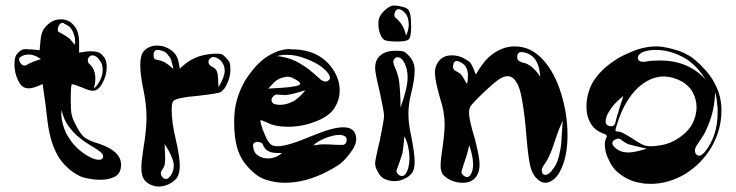

<svg xmlns="http://www.w3.org/2000/svg" viewBox="-20 -729 2658 693"><path d="M202.1 -332C207 -310.5 214.8 -291 227.5 -273.4C240.2 -256.8 252.9 -242.2 266.6 -232.4C280.3 -220.7 293.9 -211.9 306.6 -204.1C320.3 -196.3 331.1 -189.5 339.8 -182.6C348.6 -175.8 352.5 -169.9 352.5 -165C352.5 -162.1 351.6 -160.2 350.6 -158.2C347.7 -154.3 343.8 -152.3 336.9 -152.3C327.1 -152.3 314.5 -156.2 300.8 -164.1C285.2 -171.9 271.5 -182.6 256.8 -196.3C242.2 -210 230.5 -227.5 218.8 -248C209 -269.5 202.1 -292 201.2 -314.5ZM301.8 -499C298.8 -502 296.9 -505.9 296.9 -510.7C296.9 -515.6 298.8 -520.5 301.8 -523.4C304.7 -527.3 309.6 -529.3 314.5 -529.3C324.2 -528.3 333 -522.5 340.8 -509.8C347.7 -502 350.6 -490.2 350.6 -475.6C350.6 -462.9 346.7 -449.2 339.8 -436.5C333 -423.8 326.2 -415 318.4 -409.2C322.3 -422.9 324.2 -434.6 324.2 -445.3C324.2 -467.8 316.4 -486.3 301.8 -499ZM83 -532.2C93.8 -532.2 105.5 -529.3 117.2 -522.5C122.1 -519.5 125 -516.6 127.9 -515.6C118.2 -512.7 109.4 -509.8 101.6 -506.8C93.8 -503.9 86.9 -500 82 -498C77.1 -494.1 73.2 -493.2 70.3 -492.2H68.4C63.5 -492.2 59.6 -495.1 54.7 -500C50.8 -504.9 48.8 -510.7 48.8 -515.6C48.8 -518.6 49.8 -521.5 52.7 -522.5C61.5 -529.3 72.3 -532.2 83 -532.2ZM192.4 -613.3C189.5 -614.3 188.5 -618.2 188.5 -623C188.5 -627.9 190.4 -633.8 193.4 -638.7C197.3 -643.6 201.2 -646.5 205.1 -646.5H208C209 -645.5 210.9 -644.5 212.9 -642.6C215.8 -642.6 219.7 -639.6 224.6 -636.7C229.5 -633.8 234.4 -629.9 237.3 -625C240.2 -620.1 244.1 -614.3 246.1 -605.5C250 -597.7 251 -588.9 251 -580.1V-575.2C251 -572.3 251 -569.3 250 -567.4C242.2 -577.1 235.4 -585 230.5 -589.8C224.6 -594.7 215.8 -600.6 204.1 -607.4ZM265.6 -574.2C265.6 -602.5 259.8 -623 246.1 -637.7C234.4 -652.3 217.8 -659.2 199.2 -659.2C186.5 -659.2 174.8 -656.2 164.1 -649.4C152.3 -641.6 143.6 -632.8 136.7 -622.1C130.9 -611.3 127 -597.7 126 -580.1L123 -547.9L91.8 -550.8C88.9 -550.8 85.9 -550.8 82 -550.8C79.1 -551.8 76.2 -551.8 75.2 -551.8C68.4 -551.8 62.5 -550.8 58.6 -548.8C55.7 -547.9 50.8 -543.9 45.9 -539.1C40 -533.2 36.1 -527.3 35.2 -521.5C33.2 -516.6 32.2 -507.8 32.2 -497.1C32.2 -482.4 34.2 -468.8 39.1 -454.1C43.9 -439.5 49.8 -428.7 57.6 -419.9C64.5 -413.1 73.2 -410.2 84 -410.2C92.8 -410.2 103.5 -413.1 116.2 -418L133.8 -425.8L139.6 -384.8C142.6 -367.2 146.5 -335.9 151.4 -292C158.2 -235.4 172.9 -190.4 195.3 -156.2C205.1 -141.6 217.8 -128.9 233.4 -115.2C249 -103.5 264.6 -93.8 279.3 -88.9C302.7 -83 323.2 -80.1 341.8 -80.1C363.3 -80.1 380.9 -84 395.5 -91.8C410.2 -100.6 417 -114.3 417 -134.8C417 -167 390.6 -192.4 337.9 -210C311.5 -217.8 293.9 -225.6 283.2 -234.4C273.4 -243.2 263.7 -257.8 252.9 -279.3C244.1 -295.9 239.3 -308.6 238.3 -317.4C236.3 -326.2 235.4 -343.8 235.4 -368.2C235.4 -403.3 236.3 -421.9 239.3 -424.8H241.2C245.1 -424.8 256.8 -420.9 276.4 -413.1C293.9 -405.3 306.6 -401.4 314.5 -401.4H315.4C328.1 -401.4 339.8 -410.2 349.6 -428.7C360.4 -448.2 365.2 -467.8 365.2 -488.3C365.2 -503.9 361.3 -517.6 351.6 -527.3C343.8 -539.1 329.1 -543.9 308.6 -543.9C301.8 -543.9 295.9 -543.9 292 -543L265.6 -539.1Z M574.2 -209C596.7 -174.8 607.4 -148.4 607.4 -129.9C606.4 -113.3 600.6 -98.6 589.8 -87.9C586.9 -85 583 -83 579.1 -83C574.2 -83 569.3 -85 566.4 -89.8C562.5 -93.8 560.5 -98.6 560.5 -103.5C560.5 -107.4 561.5 -110.4 562.5 -111.3C568.4 -120.1 572.3 -127 574.2 -132.8C575.2 -138.7 576.2 -146.5 576.2 -157.2C576.2 -160.2 575.2 -176.8 574.2 -209ZM745.1 -488.3C736.3 -493.2 732.4 -499 732.4 -505.9C732.4 -510.7 734.4 -514.6 738.3 -517.6C741.2 -521.5 746.1 -523.4 751 -523.4C758.8 -522.5 767.6 -518.6 776.4 -510.7C786.1 -500 791 -488.3 791 -473.6C791 -459 783.2 -438.5 768.6 -414.1C767.6 -442.4 766.6 -460.9 763.7 -468.8C761.7 -476.6 755.9 -483.4 745.1 -488.3ZM545.9 -548.8C553.7 -548.8 560.5 -547.9 567.4 -544.9C574.2 -543 579.1 -539.1 583 -535.2C586.9 -529.3 589.8 -525.4 593.8 -521.5C595.7 -517.6 598.6 -511.7 599.6 -504.9C601.6 -498 602.5 -493.2 603.5 -491.2C603.5 -489.3 604.5 -485.4 605.5 -480.5C593.8 -491.2 584 -498 578.1 -502C570.3 -506.8 562.5 -509.8 553.7 -511.7C544.9 -512.7 540 -514.6 537.1 -517.6C535.2 -519.5 534.2 -523.4 534.2 -530.3C534.2 -535.2 535.2 -540 537.1 -543C540 -546.9 543 -548.8 545.9 -548.8ZM625 -502.9C622.1 -521.5 613.3 -537.1 597.7 -547.9C583 -558.6 565.4 -564.5 546.9 -564.5C525.4 -564.5 508.8 -556.6 497.1 -542C490.2 -533.2 486.3 -516.6 486.3 -494.1C486.3 -470.7 490.2 -440.4 498 -403.3C504.9 -370.1 508.8 -337.9 508.8 -305.7C508.8 -272.5 504.9 -236.3 498 -196.3C493.2 -164.1 490.2 -140.6 490.2 -125C490.2 -105.5 493.2 -90.8 500 -81.1C506.8 -71.3 517.6 -63.5 533.2 -58.6C540 -56.6 546.9 -55.7 553.7 -55.7C565.4 -55.7 577.1 -58.6 589.8 -64.5C601.6 -70.3 611.3 -78.1 618.2 -86.9C625 -96.7 628.9 -111.3 628.9 -129.9C628.9 -152.3 624 -184.6 614.3 -226.6C604.5 -266.6 599.6 -301.8 599.6 -332C599.6 -348.6 601.6 -359.4 605.5 -364.3C612.3 -372.1 641.6 -378.9 691.4 -382.8C742.2 -388.7 770.5 -392.6 777.3 -397.5C786.1 -403.3 794.9 -414.1 800.8 -429.7C808.6 -446.3 811.5 -461.9 811.5 -477.5C811.5 -489.3 810.5 -498 808.6 -503.9C805.7 -508.8 801.8 -514.6 794.9 -521.5C789.1 -527.3 784.2 -531.2 781.2 -533.2C777.3 -534.2 771.5 -535.2 764.6 -535.2C755.9 -535.2 749 -535.2 742.2 -534.2C704.1 -531.2 670.9 -517.6 644.5 -495.1L628.9 -481.4Z M909.2 -216.8C914.1 -216.8 918 -215.8 922.9 -213.9C926.8 -211.9 928.7 -210 928.7 -207C933.6 -195.3 940.4 -187.5 948.2 -183.6C957 -178.7 968.8 -176.8 983.4 -176.8H998C983.4 -164.1 966.8 -157.2 946.3 -157.2C932.6 -157.2 920.9 -161.1 911.1 -168C900.4 -174.8 894.5 -186.5 893.6 -201.2C892.6 -206.1 893.6 -209 897.5 -212.9C899.4 -214.8 904.3 -216.8 909.2 -216.8ZM1111.3 -204.1C1120.1 -213.9 1134.8 -222.7 1154.3 -230.5C1173.8 -238.3 1191.4 -242.2 1206.1 -242.2C1222.7 -241.2 1231.4 -235.4 1231.4 -224.6C1231.4 -219.7 1229.5 -214.8 1227.5 -210.9C1223.6 -208 1220.7 -206.1 1216.8 -206.1H1206.1C1201.2 -206.1 1192.4 -206.1 1180.7 -207C1168 -208 1158.2 -208 1151.4 -208C1142.6 -208 1135.7 -208 1130.9 -207C1123 -206.1 1116.2 -205.1 1111.3 -204.1ZM1082 -403.3C1071.3 -388.7 1057.6 -376 1042 -365.2C1024.4 -355.5 1007.8 -350.6 990.2 -350.6C983.4 -350.6 977.5 -351.6 970.7 -353.5C963.9 -356.4 960 -360.4 960 -367.2C960 -372.1 961.9 -376 965.8 -380.9C970.7 -385.7 974.6 -387.7 978.5 -387.7H979.5C996.1 -386.7 1006.8 -385.7 1009.8 -385.7C1024.4 -386.7 1048.8 -392.6 1082 -403.3ZM1001 -449.2C1008.8 -451.2 1014.6 -452.1 1018.6 -452.1C1024.4 -452.1 1032.2 -450.2 1041 -445.3C1055.7 -437.5 1063.5 -431.6 1063.5 -426.8C1063.5 -419.9 1041 -415 997.1 -412.1L948.2 -409.2L964.8 -426.8C973.6 -437.5 986.3 -445.3 1001 -449.2ZM978.5 -526.4C988.3 -529.3 1000 -531.2 1014.6 -531.2C1038.1 -531.2 1062.5 -526.4 1087.9 -515.6C1113.3 -505.9 1133.8 -494.1 1148.4 -481.4C1163.1 -468.8 1170.9 -457 1170.9 -448.2C1170.9 -444.3 1168.9 -441.4 1165 -438.5C1162.1 -435.5 1159.2 -434.6 1155.3 -434.6C1147.5 -435.5 1140.6 -438.5 1135.7 -443.4C1117.2 -460 1103.5 -471.7 1094.7 -478.5C1085 -486.3 1072.3 -494.1 1057.6 -502.9C1042 -511.7 1026.4 -517.6 1009.8 -521.5C997.1 -524.4 987.3 -526.4 978.5 -526.4ZM1045.9 -550.8C1042 -550.8 1038.1 -550.8 1032.2 -550.8C1028.3 -551.8 1024.4 -551.8 1022.5 -551.8C1005.9 -551.8 987.3 -546.9 968.8 -538.1C938.5 -524.4 911.1 -502 887.7 -470.7C862.3 -439.5 844.7 -404.3 834 -364.3C828.1 -343.8 825.2 -317.4 825.2 -287.1C825.2 -250 829.1 -218.8 836.9 -192.4C844.7 -167 858.4 -143.6 877.9 -123C897.5 -101.6 918 -86.9 940.4 -80.1C961.9 -73.2 984.4 -69.3 1008.8 -69.3C1058.6 -69.3 1109.4 -83 1162.1 -110.4C1182.6 -121.1 1198.2 -130.9 1210 -139.6C1220.7 -148.4 1233.4 -162.1 1246.1 -179.7C1258.8 -196.3 1265.6 -211.9 1265.6 -226.6C1265.6 -254.9 1250 -269.5 1219.7 -269.5H1217.8C1192.4 -269.5 1155.3 -258.8 1105.5 -238.3C1047.9 -213.9 1006.8 -201.2 982.4 -201.2C972.7 -201.2 964.8 -203.1 960 -206.1C955.1 -209 950.2 -214.8 945.3 -222.7C940.4 -231.4 935.5 -244.1 928.7 -259.8C922.9 -277.3 919.9 -288.1 919.9 -293C919.9 -293.9 919.9 -293.9 920.9 -294.9C921.9 -295.9 930.7 -293 945.3 -286.1C963.9 -276.4 988.3 -271.5 1018.6 -271.5C1052.7 -271.5 1086.9 -277.3 1120.1 -291C1152.3 -302.7 1175.8 -320.3 1188.5 -340.8C1200.2 -360.4 1206.1 -380.9 1206.1 -402.3C1206.1 -438.5 1191.4 -471.7 1163.1 -502C1133.8 -532.2 1094.7 -547.9 1045.9 -550.8Z M1439.5 -237.3C1451.2 -214.8 1457 -189.5 1458 -160.2C1458 -141.6 1455.1 -125 1450.2 -113.3C1445.3 -99.6 1438.5 -93.8 1430.7 -93.8C1427.7 -93.8 1423.8 -94.7 1419.9 -97.7C1411.1 -104.5 1409.2 -111.3 1413.1 -119.1C1423.8 -147.5 1429.7 -167 1432.6 -175.8C1434.6 -185.5 1436.5 -206.1 1439.5 -237.3ZM1402.3 -493.2C1401.4 -496.1 1400.4 -500 1399.4 -504.9C1399.4 -509.8 1401.4 -513.7 1404.3 -517.6C1407.2 -520.5 1411.1 -522.5 1415 -522.5C1427.7 -522.5 1438.5 -509.8 1446.3 -485.4C1449.2 -475.6 1451.2 -463.9 1451.2 -449.2C1451.2 -423.8 1442.4 -387.7 1425.8 -340.8C1425.8 -375 1423.8 -405.3 1420.9 -433.6C1418 -455.1 1411.1 -474.6 1402.3 -493.2ZM1334 -483.4C1334 -472.7 1338.9 -444.3 1350.6 -397.5C1360.4 -350.6 1366.2 -322.3 1366.2 -311.5C1366.2 -299.8 1360.4 -269.5 1350.6 -220.7C1338.9 -172.9 1334 -145.5 1334 -140.6C1334 -129.9 1336.9 -119.1 1344.7 -107.4C1350.6 -94.7 1359.4 -86.9 1368.2 -83C1379.9 -78.1 1391.6 -75.2 1403.3 -75.2C1416 -75.2 1428.7 -78.1 1440.4 -84C1452.1 -88.9 1460.9 -96.7 1467.8 -105.5C1473.6 -114.3 1476.6 -127 1476.6 -146.5C1476.6 -164.1 1472.7 -195.3 1463.9 -239.3C1457 -269.5 1454.1 -294.9 1454.1 -318.4C1454.1 -339.8 1457 -365.2 1463.9 -391.6C1472.7 -425.8 1476.6 -453.1 1476.6 -475.6C1476.6 -496.1 1469.7 -513.7 1456.1 -527.3C1448.2 -536.1 1441.4 -541 1436.5 -543C1430.7 -544.9 1421.9 -545.9 1410.2 -545.9C1385.7 -545.9 1366.2 -541 1353.5 -529.3C1340.8 -519.5 1334 -503.9 1334 -483.4ZM1405.3 -667C1404.3 -669.9 1403.3 -671.9 1403.3 -673.8C1403.3 -678.7 1405.3 -683.6 1407.2 -689.5C1411.1 -693.4 1415 -696.3 1419.9 -696.3C1426.8 -695.3 1434.6 -690.4 1442.4 -681.6C1451.2 -671.9 1455.1 -658.2 1455.1 -641.6C1455.1 -635.7 1455.1 -630.9 1454.1 -627.9C1452.1 -616.2 1449.2 -607.4 1445.3 -600.6C1440.4 -625 1430.7 -643.6 1415 -658.2C1414.1 -659.2 1413.1 -661.1 1411.1 -662.1C1408.2 -664.1 1406.2 -666 1405.3 -667ZM1402.3 -709C1391.6 -709 1380.9 -703.1 1368.2 -691.4C1355.5 -679.7 1348.6 -668 1346.7 -656.2C1345.7 -653.3 1345.7 -648.4 1345.7 -643.6C1345.7 -630.9 1347.7 -618.2 1352.5 -605.5C1357.4 -593.8 1362.3 -586.9 1369.1 -584C1376 -581.1 1391.6 -579.1 1416 -579.1C1437.5 -579.1 1451.2 -582 1456.1 -587.9C1460.9 -592.8 1463.9 -607.4 1463.9 -631.8C1463.9 -659.2 1461.9 -677.7 1458 -685.5C1455.1 -695.3 1448.2 -700.2 1437.5 -703.1C1423.8 -707 1412.1 -709 1402.3 -709Z M1673.8 -205.1C1682.6 -178.7 1687.5 -156.2 1687.5 -135.7C1687.5 -122.1 1685.5 -111.3 1680.7 -102.5C1676.8 -93.8 1671.9 -89.8 1665 -89.8C1662.1 -89.8 1659.2 -90.8 1655.3 -93.8C1648.4 -98.6 1645.5 -103.5 1645.5 -107.4C1645.5 -110.4 1647.5 -116.2 1650.4 -125C1650.4 -126 1651.4 -128.9 1653.3 -134.8L1662.1 -161.1C1666 -172.9 1669.9 -187.5 1673.8 -205.1ZM2011.7 -293C2010.7 -285.2 2008.8 -268.6 2007.8 -244.1C2006.8 -218.8 2004.9 -199.2 2002 -186.5C1997.1 -158.2 1989.3 -135.7 1977.5 -121.1C1967.8 -105.5 1957 -97.7 1947.3 -97.7C1939.5 -98.6 1935.5 -103.5 1935.5 -112.3V-117.2C1936.5 -122.1 1940.4 -129.9 1948.2 -140.6C1956.1 -151.4 1964.8 -168.9 1973.6 -193.4C1975.6 -199.2 1980.5 -212.9 1987.3 -233.4C1994.1 -253.9 2000 -269.5 2004.9 -279.3C2007.8 -285.2 2009.8 -290 2011.7 -293ZM1620.1 -475.6C1617.2 -478.5 1615.2 -482.4 1615.2 -489.3C1616.2 -502 1620.1 -508.8 1628.9 -508.8C1633.8 -508.8 1640.6 -505.9 1649.4 -500C1662.1 -491.2 1668.9 -476.6 1668.9 -457C1668.9 -446.3 1668 -436.5 1666 -425.8C1664.1 -428.7 1661.1 -432.6 1657.2 -439.5C1654.3 -445.3 1651.4 -450.2 1648.4 -454.1C1645.5 -458 1643.6 -460.9 1640.6 -463.9C1638.7 -464.8 1631.8 -468.8 1620.1 -475.6ZM1860.4 -541C1875 -541 1887.7 -536.1 1899.4 -527.3C1912.1 -517.6 1919.9 -503.9 1924.8 -485.4C1927.7 -472.7 1929.7 -460.9 1929.7 -452.1C1919.9 -467.8 1909.2 -479.5 1898.4 -488.3C1887.7 -496.1 1877.9 -501 1871.1 -502C1864.3 -502.9 1858.4 -505.9 1853.5 -508.8C1848.6 -511.7 1846.7 -517.6 1846.7 -524.4C1846.7 -529.3 1847.7 -533.2 1850.6 -536.1C1852.5 -539.1 1855.5 -541 1860.4 -541ZM1942.4 -510.7C1912.1 -544.9 1877.9 -561.5 1837.9 -561.5C1813.5 -561.5 1791 -554.7 1768.6 -541C1747.1 -528.3 1728.5 -508.8 1711.9 -483.4L1697.3 -460L1688.5 -482.4C1684.6 -491.2 1680.7 -498 1676.8 -503.9C1671.9 -507.8 1665 -512.7 1656.2 -517.6C1641.6 -525.4 1627 -529.3 1610.4 -529.3C1585.9 -529.3 1567.4 -518.6 1556.6 -497.1C1551.8 -488.3 1549.8 -477.5 1549.8 -465.8C1549.8 -447.3 1556.6 -416 1569.3 -371.1C1580.1 -338.9 1585 -307.6 1585 -277.3C1584 -251 1581.1 -221.7 1576.2 -188.5C1572.3 -164.1 1570.3 -145.5 1570.3 -130.9C1570.3 -117.2 1573.2 -107.4 1578.1 -99.6C1583 -93.8 1591.8 -86.9 1603.5 -80.1C1618.2 -73.2 1633.8 -69.3 1650.4 -69.3C1662.1 -69.3 1671.9 -71.3 1679.7 -75.2C1700.2 -85.9 1710.9 -105.5 1710.9 -135.7C1710.9 -156.2 1704.1 -189.5 1692.4 -233.4C1678.7 -277.3 1672.9 -306.6 1672.9 -321.3C1672.9 -332 1674.8 -339.8 1679.7 -347.7C1684.6 -353.5 1697.3 -368.2 1719.7 -389.6C1743.2 -412.1 1761.7 -428.7 1776.4 -439.5C1790 -449.2 1801.8 -454.1 1812.5 -454.1C1824.2 -454.1 1835 -447.3 1843.8 -432.6C1852.5 -419.9 1859.4 -398.4 1864.3 -368.2C1870.1 -337.9 1876 -291 1880.9 -228.5C1884.8 -180.7 1889.6 -146.5 1894.5 -127C1899.4 -107.4 1908.2 -92.8 1919.9 -82C1929.7 -73.2 1939.5 -69.3 1948.2 -69.3C1959 -69.3 1969.7 -74.2 1981.4 -84C1991.2 -92.8 2000 -105.5 2006.8 -122.1C2021.5 -154.3 2028.3 -194.3 2028.3 -242.2C2028.3 -293 2020.5 -342.8 2004.9 -392.6C1990.2 -441.4 1968.8 -480.5 1942.4 -510.7Z M2211.9 -228.5C2215.8 -228.5 2218.8 -227.5 2220.7 -225.6C2231.4 -216.8 2241.2 -210.9 2250 -208C2258.8 -205.1 2280.3 -200.2 2314.5 -192.4C2286.1 -183.6 2263.7 -178.7 2249 -178.7C2224.6 -178.7 2207 -186.5 2194.3 -202.1C2191.4 -205.1 2190.4 -208 2190.4 -211.9C2190.4 -216.8 2192.4 -220.7 2197.3 -223.6C2202.1 -226.6 2207 -228.5 2211.9 -228.5ZM2229.5 -382.8C2228.5 -377 2225.6 -367.2 2220.7 -353.5C2215.8 -339.8 2212.9 -330.1 2211.9 -324.2C2209 -317.4 2207 -308.6 2204.1 -298.8C2201.2 -287.1 2200.2 -282.2 2200.2 -283.2C2198.2 -276.4 2193.4 -273.4 2184.6 -273.4C2179.7 -273.4 2175.8 -275.4 2171.9 -277.3C2168 -281.2 2166 -284.2 2166 -289.1C2166 -299.8 2168.9 -310.5 2175.8 -322.3C2182.6 -334 2189.5 -343.8 2196.3 -351.6C2203.1 -359.4 2214.8 -370.1 2229.5 -382.8ZM2561.5 -396.5 2562.5 -391.6C2563.5 -388.7 2563.5 -385.7 2564.5 -381.8L2567.4 -367.2C2567.4 -361.3 2568.4 -354.5 2569.3 -347.7C2570.3 -339.8 2570.3 -332 2570.3 -324.2C2570.3 -264.6 2553.7 -215.8 2521.5 -177.7C2514.6 -170.9 2508.8 -167 2503.9 -167C2499 -167 2495.1 -168.9 2493.2 -171.9C2489.3 -175.8 2488.3 -180.7 2488.3 -185.5C2488.3 -192.4 2491.2 -199.2 2496.1 -206.1C2507.8 -223.6 2515.6 -236.3 2520.5 -243.2C2524.4 -250 2530.3 -262.7 2537.1 -279.3C2543.9 -295.9 2549.8 -314.5 2553.7 -333C2558.6 -356.4 2560.5 -377.9 2561.5 -396.5ZM2212.9 -297.9C2229.5 -345.7 2252.9 -383.8 2282.2 -412.1C2312.5 -439.5 2343.8 -453.1 2377 -453.1C2399.4 -452.1 2419.9 -446.3 2440.4 -435.5C2458 -424.8 2471.7 -412.1 2480.5 -395.5C2489.3 -378.9 2494.1 -361.3 2494.1 -342.8C2494.1 -320.3 2488.3 -299.8 2477.5 -279.3C2465.8 -259.8 2448.2 -242.2 2425.8 -228.5C2403.3 -212.9 2376 -205.1 2345.7 -202.1C2339.8 -201.2 2333 -201.2 2326.2 -201.2C2316.4 -201.2 2307.6 -203.1 2299.8 -207C2292 -210 2276.4 -219.7 2253.9 -234.4C2233.4 -247.1 2219.7 -253.9 2212.9 -253.9H2211.9C2205.1 -253.9 2201.2 -255.9 2201.2 -259.8C2202.1 -264.6 2206.1 -277.3 2212.9 -297.9ZM2301.8 -505.9C2289.1 -505.9 2283.2 -510.7 2282.2 -519.5C2282.2 -528.3 2288.1 -535.2 2299.8 -541C2312.5 -545.9 2328.1 -548.8 2346.7 -548.8C2376 -548.8 2406.2 -542 2436.5 -527.3C2466.8 -512.7 2493.2 -490.2 2514.6 -460C2519.5 -453.1 2523.4 -447.3 2526.4 -442.4C2484.4 -488.3 2429.7 -510.7 2362.3 -510.7C2344.7 -510.7 2328.1 -509.8 2311.5 -506.8C2308.6 -505.9 2305.7 -505.9 2301.8 -505.9ZM2349.6 -561.5C2319.3 -561.5 2286.1 -554.7 2252.9 -539.1C2217.8 -525.4 2188.5 -505.9 2161.1 -482.4C2135.7 -458 2117.2 -433.6 2108.4 -408.2C2100.6 -386.7 2096.7 -366.2 2096.7 -345.7C2096.7 -321.3 2101.6 -300.8 2112.3 -283.2C2122.1 -266.6 2136.7 -254.9 2155.3 -248C2163.1 -245.1 2168 -243.2 2168.9 -240.2C2170.9 -238.3 2170.9 -235.4 2168 -231.4C2165 -224.6 2163.1 -216.8 2163.1 -207C2163.1 -190.4 2167 -171.9 2176.8 -153.3C2184.6 -134.8 2195.3 -120.1 2207 -109.4C2231.4 -87.9 2258.8 -74.2 2289.1 -69.3C2300.8 -66.4 2314.5 -65.4 2329.1 -65.4C2373 -65.4 2414.1 -78.1 2454.1 -101.6C2494.1 -127 2525.4 -159.2 2548.8 -199.2C2572.3 -240.2 2584 -284.2 2584 -331.1C2584 -365.2 2576.2 -397.5 2559.6 -427.7C2550.8 -446.3 2536.1 -465.8 2516.6 -486.3C2497.1 -506.8 2478.5 -522.5 2461.9 -531.2C2446.3 -540 2427.7 -546.9 2405.3 -552.7C2382.8 -558.6 2364.3 -561.5 2349.6 -561.5Z"/></svg>

Font: Puffy Slushy
Style: Regular
Weight: 400
Designer: Intuisi Creative
Foundry: Intuisi Creative
Version: Version 001.000